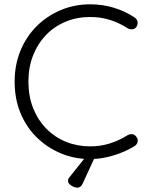

<svg xmlns="http://www.w3.org/2000/svg" viewBox="-20 -729 693 892"><path d="M605 -648Q617 -640 619 -627.5Q621 -615 613 -603Q606 -594 595 -593Q584 -592 574 -597Q536 -622 492.5 -636Q449 -650 399 -650Q338 -650 285.5 -628.5Q233 -607 194 -566.5Q155 -526 133.5 -471Q112 -416 112 -350Q112 -282 134 -226.5Q156 -171 195.5 -131Q235 -91 287 -70Q339 -49 399 -49Q448 -49 491.5 -63Q535 -77 573 -101Q583 -107 594.5 -105.5Q606 -104 613 -94Q622 -83 619.5 -70.5Q617 -58 606 -51Q581 -35 547 -21Q513 -7 475 1.5Q437 10 399 10Q327 10 264 -16Q201 -42 152 -89.5Q103 -137 75.5 -203Q48 -269 48 -350Q48 -428 75 -493.5Q102 -559 150 -607Q198 -655 262 -682Q326 -709 399 -709Q456 -709 509 -693Q562 -677 605 -648ZM338 143Q332 143 322 139Q312 135 304 127.5Q296 120 296 112Q296 101 303 94L390 -15H428L364 124Q356 143 338 143Z"/></svg>

Font: Quicksand Light
Style: Regular
Weight: 400
Version: Version 3.004